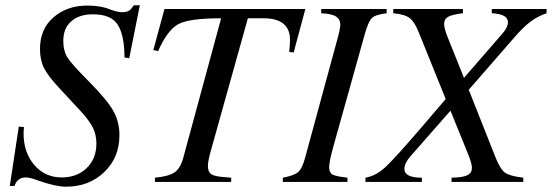

<svg xmlns="http://www.w3.org/2000/svg" viewBox="-20 -687 2084 725"><path d="M508 -667 468 -467 450 -470Q450 -553 425 -593Q400 -633 331 -633Q279 -633 249 -606.5Q219 -580 219 -533Q219 -495 235 -469.5Q251 -444 318 -377Q385 -309 408 -268Q431 -227 431 -177Q431 -92 373.5 -37Q316 18 229 18Q191 18 125 -5Q93 -17 78 -17Q45 -17 35 15H17L51 -209L71 -207Q69 -198 69 -184Q69 -111 109.5 -64Q150 -17 213 -17Q271 -17 307.5 -52.5Q344 -88 344 -145Q344 -178 331 -204.5Q318 -231 284 -268L245 -310Q242 -313 228 -328.5Q214 -344 206 -352Q161 -400 146 -430.5Q131 -461 131 -502Q131 -578 182.5 -622Q234 -666 309 -666Q361 -666 394 -652Q423 -641 440 -641Q457 -641 466 -646Q475 -651 485 -667Z M1133 -653 1089 -489 1072 -491Q1075 -516 1075 -537Q1075 -618 974 -618H916L779 -128Q765 -79 765 -62Q765 -39 776 -30.5Q787 -22 818 -19L853 -16V0H565V-16Q617 -21 639 -36Q661 -51 672 -91L815 -618Q696 -618 654.5 -596.5Q613 -575 577 -494L559 -498L601 -653Z M1440 -653V-637Q1398 -632 1384.5 -619Q1371 -606 1358 -560L1238 -131Q1223 -78 1223 -55Q1223 -35 1235.5 -28Q1248 -21 1292 -16V0H1048V-16Q1090 -24 1105.5 -37Q1121 -50 1132 -91L1252 -532Q1265 -578 1265 -594Q1265 -614 1249 -624.5Q1233 -635 1193 -637V-653Z M2044 -653V-637Q2011 -626 1983.5 -605.5Q1956 -585 1919 -542L1750 -348L1851 -93Q1869 -48 1887 -35Q1905 -22 1956 -16V0H1685V-16Q1728 -17 1745 -25.5Q1762 -34 1762 -53Q1762 -69 1748 -104L1681 -269L1530 -97Q1507 -71 1507 -49Q1507 -16 1573 -16V0H1360V-16Q1400 -23 1436 -56.5Q1472 -90 1580 -216L1663 -313L1560 -568Q1545 -605 1526.5 -619Q1508 -633 1465 -637V-653H1728V-637Q1687 -632 1672 -623.5Q1657 -615 1657 -596Q1657 -579 1673 -540L1732 -393L1877 -560Q1898 -584 1898 -603Q1898 -634 1837 -637V-653Z"/></svg>

Font: STIX
Style: Italic
Weight: 400
Italic angle: -16.33°
Designer: MicroPress Inc., with final additions and corrections provided by Coen Hoffman, Elsevier (retired)
Version: Version 1.1.1